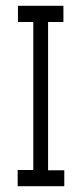

<svg xmlns="http://www.w3.org/2000/svg" viewBox="-20 -643 290 663"><path d="M41 0V-56H95V-567H42V-623H199V-567H146V-55H202V0Z"/></svg>

Font: Inconsolata UltraCondensed
Style: Regular
Weight: 400
Width: 1
Monospace: yes
Designer: Raph Levien, Cyreal, Brenton Simpson
Foundry: Raph Levien, Cyreal, Google
Version: Version 3.001; ttfautohint (v1.8.2.53-6de2)